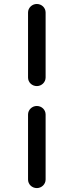

<svg xmlns="http://www.w3.org/2000/svg" viewBox="-20 -771 371 966"><path d="M165 -751C141.6 -751 121.1 -731.9 121.1 -708V-380.9C121.1 -356.9 140.6 -337.9 165.5 -337.9C189 -337.9 209.5 -356.9 209.5 -380.9V-708C209.5 -731.9 189.9 -751 165 -751ZM165 -237.8C141.6 -237.8 121.1 -218.8 121.1 -194.8V132.3C121.1 156.2 140.6 175.3 165.5 175.3C189 175.3 209.5 156.2 209.5 132.3V-194.8C209.5 -218.8 189.9 -237.8 165 -237.8Z"/></svg>

Font: Supermercado One
Style: Regular
Weight: 400
Designer: James Grieshaber
Foundry: James Grieshaber
Version: Version 1.002